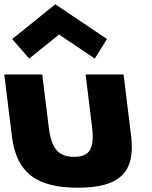

<svg xmlns="http://www.w3.org/2000/svg" viewBox="-33 -860 709 895"><path d="M23.8 -678 102.9 -587 242.2 -699 408.9 -587 465.8 -678 224.9 -840ZM-13 -513H164L194 -269C206.4 -168 238.2 -129 312.2 -129C386.2 -129 408.4 -168 396 -269L366 -513H543L578.3 -226C599.4 -54 521.8 15 329.8 15C137.8 15 43.4 -54 22.3 -226Z"/></svg>

Font: Hussar
Style: BdOpOblOne
Weight: 700
Foundry: Cannot Into Space Fonts
Version: Version 2.00